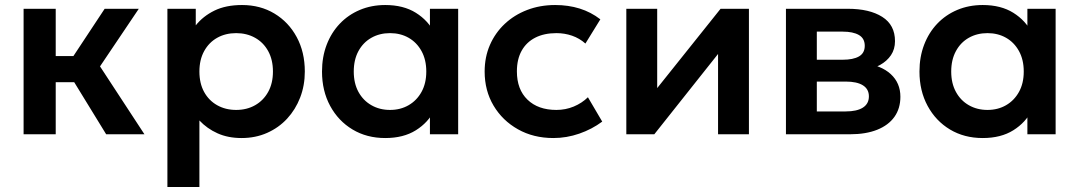

<svg xmlns="http://www.w3.org/2000/svg" viewBox="-20 -535 4300 765"><path d="M403 0 241 -264 397 -500H533L378.5 -270.5L555.5 0ZM74 0V-500H202V-311.5H353V-207.5H202V0Z M647 210V-500H760V-434Q789 -470.5 834.5 -492.8Q880 -515 944.5 -515Q1017 -515 1073.5 -481Q1130 -447 1162.2 -387.2Q1194.5 -327.5 1194.5 -250Q1194.5 -194.5 1176 -146.5Q1157.5 -98.5 1124 -62.2Q1090.5 -26 1044.2 -5.5Q998 15 942.5 15Q888.5 15 846.8 -3.8Q805 -22.5 774.5 -55V210ZM921 -97Q963.5 -97 996.5 -115.8Q1029.5 -134.5 1048.5 -168.8Q1067.5 -203 1067.5 -250Q1067.5 -297 1048.5 -331.5Q1029.5 -366 996.2 -384.5Q963 -403 921 -403Q878.5 -403 845.5 -384.5Q812.5 -366 793.5 -331.5Q774.5 -297 774.5 -250Q774.5 -203 793.2 -168.8Q812 -134.5 845.2 -115.8Q878.5 -97 921 -97Z M1515 15Q1441.5 15 1384.8 -19Q1328 -53 1295.5 -113Q1263 -173 1263 -250Q1263 -308 1281.5 -356.5Q1300 -405 1333.8 -440.5Q1367.5 -476 1413.8 -495.5Q1460 -515 1515 -515Q1587.5 -515 1637 -484Q1686.5 -453 1711 -403.5L1693 -376V-500H1805.5V0H1693V-124L1711 -96.5Q1686.5 -47 1637 -16Q1587.5 15 1515 15ZM1534 -97Q1575.5 -97 1608 -115.8Q1640.5 -134.5 1659.5 -168.8Q1678.5 -203 1678.5 -250Q1678.5 -297 1659.5 -331.5Q1640.5 -366 1608 -384.5Q1575.5 -403 1534 -403Q1492.5 -403 1459.8 -384.5Q1427 -366 1408.2 -331.5Q1389.5 -297 1389.5 -250Q1389.5 -203 1408.2 -168.8Q1427 -134.5 1459.8 -115.8Q1492.5 -97 1534 -97Z M2185 15Q2105.5 15 2043.8 -19.8Q1982 -54.5 1946.5 -114.2Q1911 -174 1911 -250Q1911 -307.5 1932 -355.8Q1953 -404 1991 -439.8Q2029 -475.5 2080.2 -495.2Q2131.5 -515 2192 -515Q2244.5 -515 2289.5 -501Q2334.5 -487 2372 -458L2312.5 -361.5Q2289 -382.5 2259.2 -392.8Q2229.5 -403 2197 -403Q2148 -403 2112.8 -385Q2077.5 -367 2058.5 -333Q2039.5 -299 2039.5 -250.5Q2039.5 -178.5 2081.8 -137.8Q2124 -97 2197 -97Q2233.5 -97 2266 -110.5Q2298.5 -124 2322.5 -147.5L2379.5 -50.5Q2338.5 -20 2288 -2.5Q2237.5 15 2185 15Z M2475.5 0V-500H2598.5V-184L2851 -500H2964V0H2841V-320L2587 0Z M3111.5 0V-500H3358Q3444.5 -500 3495.2 -467.8Q3546 -435.5 3546 -371Q3546 -339 3530 -315.2Q3514 -291.5 3486.5 -276.2Q3459 -261 3424 -254.5L3422 -283Q3490.5 -275 3529 -239.8Q3567.5 -204.5 3567.5 -149.5Q3567.5 -103 3543.8 -69.5Q3520 -36 3475 -18Q3430 0 3366.5 0ZM3234.5 -91H3349.5Q3394 -91 3418 -106.2Q3442 -121.5 3442 -151Q3442 -180 3418.2 -195Q3394.5 -210 3349.5 -210H3220V-297H3337.5Q3379.5 -297 3402.5 -310.2Q3425.5 -323.5 3425.5 -352.5Q3425.5 -382 3402.2 -395.5Q3379 -409 3337.5 -409H3234.5Z M3895.5 15Q3822 15 3765.2 -19Q3708.5 -53 3676 -113Q3643.5 -173 3643.5 -250Q3643.5 -308 3662 -356.5Q3680.5 -405 3714.2 -440.5Q3748 -476 3794.2 -495.5Q3840.5 -515 3895.5 -515Q3968 -515 4017.5 -484Q4067 -453 4091.5 -403.5L4073.5 -376V-500H4186V0H4073.5V-124L4091.5 -96.5Q4067 -47 4017.5 -16Q3968 15 3895.5 15ZM3914.5 -97Q3956 -97 3988.5 -115.8Q4021 -134.5 4040 -168.8Q4059 -203 4059 -250Q4059 -297 4040 -331.5Q4021 -366 3988.5 -384.5Q3956 -403 3914.5 -403Q3873 -403 3840.2 -384.5Q3807.5 -366 3788.8 -331.5Q3770 -297 3770 -250Q3770 -203 3788.8 -168.8Q3807.5 -134.5 3840.2 -115.8Q3873 -97 3914.5 -97Z"/></svg>

Font: Geologica Medium
Style: Regular
Weight: 500
Designer: Sindre Bremnes, Frode Helland
Foundry: Monokrom Skriftforlag AS
Version: Version 1.010;gftools[0.9.28]